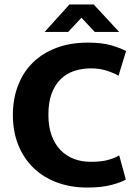

<svg xmlns="http://www.w3.org/2000/svg" viewBox="-20 -834 614 865"><path d="M389 -105Q434 -105 465 -113Q496 -121 517 -134L547 -25Q527 -13 482.5 -1Q438 11 373 11Q299 11 237 -12Q175 -35 131 -77.5Q87 -120 62.5 -180.5Q38 -241 38 -316Q38 -389 61.5 -449.5Q85 -510 128.5 -552.5Q172 -595 234.5 -618.5Q297 -642 375 -642Q441 -642 482.5 -629.5Q524 -617 548 -604L514 -493Q491 -506 459.5 -516Q428 -526 390 -526Q350 -526 315 -514.5Q280 -503 254 -478Q228 -453 213 -413.5Q198 -374 198 -317Q198 -264 212.5 -224Q227 -184 253 -157.5Q279 -131 313.5 -118Q348 -105 389 -105ZM293 -814H402L517 -690H407L347 -754L287 -690H181Z"/></svg>

Font: Mukta Mahee ExtraBold
Style: Regular
Weight: 800
Designer: Shuchita Grover, Noopur Datye, Girish Dalvi, Yashodeep Gholap
Foundry: Ek Type
Version: Version 2.538;PS 1.000;hotconv 16.6.51;makeotf.lib2.5.65220;